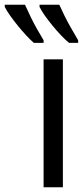

<svg xmlns="http://www.w3.org/2000/svg" viewBox="-118 -786 349 806"><path d="M146 0H65V-537H146ZM131 -766Q139 -748 152.5 -720.5Q166 -693 182 -665.5Q198 -638 210 -617V-606H172Q157 -618 138.5 -637.5Q120 -657 102 -679Q84 -701 69.5 -721.5Q55 -742 48 -757V-766ZM-13 -766Q-1 -739 11.5 -713.5Q24 -688 37.5 -664Q51 -640 65 -617V-606H24Q9 -619 -8.5 -638Q-26 -657 -43.5 -678.5Q-61 -700 -75.5 -720.5Q-90 -741 -98 -757V-766Z"/></svg>

Font: Noto Sans ExtraCondensed
Style: Regular
Weight: 400
Width: 2
Designer: Monotype Design Team
Foundry: Monotype Imaging Inc.
Version: Version 2.013